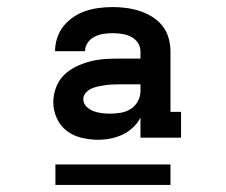

<svg xmlns="http://www.w3.org/2000/svg" viewBox="-20 -713 640 544"><path d="M258 -317Q235 -317 211.5 -322.5Q188 -328 169.5 -342Q151 -356 141 -378Q131 -400 131 -423Q131 -444 138.5 -464.5Q146 -485 160.5 -499.5Q175 -514 194 -523.5Q213 -533 233.5 -538.5Q254 -544 274.5 -545.5Q295 -547 316 -547H378V-567Q378 -581 370.5 -592Q363 -603 351 -609Q339 -615 325.5 -617Q312 -619 299 -619Q286 -619 273 -617Q260 -615 248 -609Q236 -603 228.5 -592Q221 -581 221 -568H136Q136 -587 142 -605.5Q148 -624 160 -639Q172 -654 188.5 -665Q205 -676 223 -682Q241 -688 260.5 -690.5Q280 -693 299 -693Q318 -693 337.5 -690.5Q357 -688 375.5 -682Q394 -676 411 -665.5Q428 -655 440 -640Q452 -625 457.5 -606Q463 -587 463 -567V-396H493V-323H378V-380Q370 -364 356.5 -351.5Q343 -339 327 -331.5Q311 -324 293.5 -320.5Q276 -317 258 -317ZM292 -391Q307 -391 322 -393.5Q337 -396 350 -404Q363 -412 370.5 -426Q378 -440 378 -455V-474H316Q306 -474 296.5 -473.5Q287 -473 277 -471.5Q267 -470 257.5 -468Q248 -466 239 -462Q230 -458 223 -450Q216 -442 216 -432Q216 -420 225 -411Q234 -402 245 -398Q256 -394 268 -392.5Q280 -391 292 -391ZM137 -189V-247H463V-189Z"/></svg>

Font: Iosevka Etoile Semibold
Style: Regular
Weight: 600
Designer: Belleve Invis
Foundry: Belleve Invis
Version: Version 22.1.2; ttfautohint (v1.8.4)